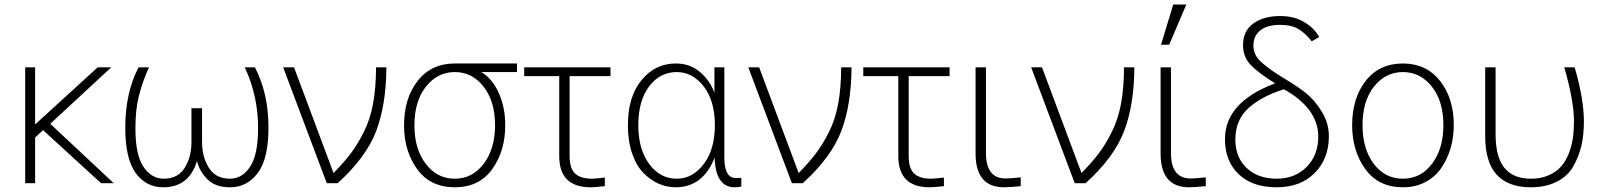

<svg xmlns="http://www.w3.org/2000/svg" viewBox="-20 -792 6918 830"><path d="M88.9 0V-501H131.8V-253.9L402.3 -501H460.9L197.3 -256.8L471.7 0H417L166 -229.5L131.8 -197.3V0Z M521.5 -239.3Q521.5 -391.6 579.1 -501H624Q594.7 -435.5 580.1 -376.5Q565.4 -317.4 565.4 -237.3Q565.4 -121.1 600.6 -70.3Q635.7 -19.5 687.5 -19.5Q749 -19.5 778.3 -66.4Q807.6 -113.3 807.6 -176.8V-324.2H853.5V-176.8Q853.5 -114.3 882.8 -66.9Q912.1 -19.5 974.6 -19.5Q1027.3 -19.5 1061.5 -71.8Q1095.7 -124 1095.7 -238.3Q1095.7 -377.9 1038.1 -501H1082Q1140.6 -388.7 1140.6 -240.2Q1140.6 -105.5 1094.2 -43.9Q1047.9 17.6 974.6 17.6Q911.1 17.6 877 -16.6Q842.8 -50.8 832 -94.7H831.1Q796.9 17.6 685.5 17.6Q611.3 17.6 566.4 -44.4Q521.5 -106.4 521.5 -239.3Z M1204.1 -501H1251L1421.9 -43.9Q1466.8 -89.8 1496.1 -128.4Q1525.4 -167 1552.7 -221.2Q1580.1 -275.4 1592.8 -344.2Q1605.5 -413.1 1605.5 -501H1650.4Q1649.4 -338.9 1606 -225.1Q1562.5 -111.3 1439.5 0H1392.6Z M1726.6 -250Q1726.6 -366.2 1785.2 -441.9Q1843.8 -517.6 1946.3 -517.6H2214.8V-480.5H2060.5Q2107.4 -453.1 2135.7 -391.1Q2164.1 -329.1 2164.1 -250Q2164.1 -139.6 2107.9 -61Q2051.8 17.6 1946.3 17.6Q1839.8 17.6 1783.2 -61Q1726.6 -139.6 1726.6 -250ZM1771.5 -250Q1771.5 -148.4 1820.3 -84Q1869.1 -19.5 1946.3 -19.5Q2022.5 -19.5 2071.3 -84.5Q2120.1 -149.4 2120.1 -250Q2120.1 -353.5 2070.8 -417Q2021.5 -480.5 1946.3 -480.5Q1871.1 -480.5 1821.3 -417.5Q1771.5 -354.5 1771.5 -250Z M2246.1 -462.9V-501H2619.1V-462.9H2442.4V-117.2Q2442.4 -64.5 2465.8 -42Q2489.3 -19.5 2540 -19.5Q2550.8 -19.5 2594.7 -24.4V12.7Q2548.8 17.6 2533.2 17.6Q2397.5 17.6 2397.5 -117.2V-462.9Z M2694.3 -251Q2694.3 -374 2753.4 -445.8Q2812.5 -517.6 2901.4 -517.6Q2963.9 -517.6 3007.3 -479.5Q3050.8 -441.4 3068.4 -390.6V-501H3111.3V-111.3Q3111.3 -22.5 3160.2 -22.5Q3178.7 -22.5 3184.6 -23.4V14.6Q3169.9 17.6 3156.2 17.6Q3073.2 17.6 3069.3 -110.4Q3018.6 17.6 2900.4 17.6Q2863.3 17.6 2828.1 2.4Q2793 -12.7 2762.2 -43.5Q2731.4 -74.2 2712.9 -127.9Q2694.3 -181.6 2694.3 -251ZM2739.3 -251Q2739.3 -147.5 2786.1 -83.5Q2833 -19.5 2906.2 -19.5Q2973.6 -19.5 3022 -82.5Q3070.3 -145.5 3070.3 -251Q3070.3 -356.4 3022 -418.5Q2973.6 -480.5 2905.3 -480.5Q2833 -480.5 2786.1 -418.5Q2739.3 -356.4 2739.3 -251Z M3214.8 -501H3261.7L3432.6 -43.9Q3477.5 -89.8 3506.8 -128.4Q3536.1 -167 3563.5 -221.2Q3590.8 -275.4 3603.5 -344.2Q3616.2 -413.1 3616.2 -501H3661.1Q3660.2 -338.9 3616.7 -225.1Q3573.2 -111.3 3450.2 0H3403.3Z M3711.9 -462.9V-501H4085V-462.9H3908.2V-117.2Q3908.2 -64.5 3931.6 -42Q3955.1 -19.5 4005.9 -19.5Q4016.6 -19.5 4060.5 -24.4V12.7Q4014.6 17.6 3999 17.6Q3863.3 17.6 3863.3 -117.2V-462.9Z M4197.3 -128.9V-501H4242.2V-130.9Q4242.2 -20.5 4327.1 -20.5Q4348.6 -20.5 4392.6 -25.4V12.7Q4341.8 17.6 4320.3 17.6Q4197.3 17.6 4197.3 -128.9Z M4437.5 -501H4484.4L4655.3 -43.9Q4700.2 -89.8 4729.5 -128.4Q4758.8 -167 4786.1 -221.2Q4813.5 -275.4 4826.2 -344.2Q4838.9 -413.1 4838.9 -501H4883.8Q4882.8 -338.9 4839.4 -225.1Q4795.9 -111.3 4672.9 0H4626Z M4997.1 -128.9V-501H5042V-130.9Q5042 -20.5 5127 -20.5Q5148.4 -20.5 5192.4 -25.4V12.7Q5141.6 17.6 5120.1 17.6Q4997.1 17.6 4997.1 -128.9ZM4999 -598.6 5051.8 -772.5H5108.4L5034.2 -598.6Z M5275.4 -190.4Q5275.4 -350.6 5492.2 -431.6Q5418.9 -477.5 5386.2 -511.7Q5353.5 -545.9 5353.5 -597.7Q5353.5 -658.2 5397.9 -690.4Q5442.4 -722.7 5513.7 -722.7Q5576.2 -722.7 5620.1 -695.3Q5664.1 -668 5682.6 -631.8L5650.4 -613.3Q5626 -645.5 5595.2 -665Q5564.5 -684.6 5513.7 -684.6Q5458 -684.6 5428.2 -660.6Q5398.4 -636.7 5398.4 -594.7Q5398.4 -573.2 5407.7 -554.7Q5417 -536.1 5440.4 -516.6Q5463.9 -497.1 5481 -485.4Q5498 -473.6 5536.1 -450.2Q5589.8 -418 5626.5 -388.7Q5663.1 -359.4 5693.8 -309.6Q5724.6 -259.8 5724.6 -203.1Q5724.6 -106.4 5663.6 -44.4Q5602.5 17.6 5499 17.6Q5393.6 17.6 5334.5 -39.1Q5275.4 -95.7 5275.4 -190.4ZM5320.3 -188.5Q5320.3 -112.3 5369.1 -65.9Q5418 -19.5 5499 -19.5Q5578.1 -19.5 5628.4 -70.3Q5678.7 -121.1 5678.7 -201.2Q5678.7 -323.2 5530.3 -406.2Q5431.6 -375 5376 -323.7Q5320.3 -272.5 5320.3 -188.5Z M5870.1 -251Q5870.1 -148.4 5918.5 -84Q5966.8 -19.5 6044.9 -19.5Q6122.1 -19.5 6170.9 -84.5Q6219.7 -149.4 6219.7 -251Q6219.7 -354.5 6169.9 -417.5Q6120.1 -480.5 6044.9 -480.5Q5969.7 -480.5 5919.9 -418Q5870.1 -355.5 5870.1 -251ZM5825.2 -251Q5825.2 -367.2 5883.8 -442.4Q5942.4 -517.6 6044.9 -517.6Q6145.5 -517.6 6205.1 -442.4Q6264.6 -367.2 6264.6 -251Q6264.6 -199.2 6251 -152.3Q6237.3 -105.5 6211.4 -66.9Q6185.5 -28.3 6142.6 -5.4Q6099.6 17.6 6044.9 17.6Q5938.5 17.6 5881.8 -61.5Q5825.2 -140.6 5825.2 -251Z M6400.4 -202.1V-501H6445.3V-211.9Q6445.3 -113.3 6483.4 -66.4Q6521.5 -19.5 6597.7 -19.5Q6641.6 -19.5 6674.8 -34.2Q6708 -48.8 6728.5 -72.3Q6749 -95.7 6761.7 -128.4Q6774.4 -161.1 6779.3 -194.8Q6784.2 -228.5 6784.2 -266.6Q6784.2 -355.5 6742.2 -501H6787.1Q6827.1 -364.3 6827.1 -266.6Q6827.1 -210 6816.4 -163.1Q6805.7 -116.2 6781.7 -73.7Q6757.8 -31.2 6710.4 -6.8Q6663.1 17.6 6597.7 17.6Q6400.4 17.6 6400.4 -202.1Z"/></svg>

Font: Gothic A1 ExtraLight
Style: Regular
Weight: 275
Designer: HanYang I&C Co.,Ltd.
Foundry: HanYang I&C Co.,Ltd.
Version: Version 2.50